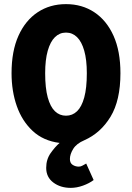

<svg xmlns="http://www.w3.org/2000/svg" viewBox="-20 -683 640 931"><path d="M323 228Q273 228 238.5 202Q204 176 204 131Q204 90 225.5 59.5Q247 29 269 10Q190 0 138.5 -48Q87 -96 61.5 -168.5Q36 -241 36 -328Q36 -435 69.5 -509.5Q103 -584 162.5 -623.5Q222 -663 300 -663Q378 -663 437.5 -623.5Q497 -584 530.5 -509.5Q564 -435 564 -328Q564 -196 516 -117Q468 -38 389 -3Q351 13 335 39Q319 65 319 88Q319 108 332.5 116.5Q346 125 362 125Q372 125 381 119.5Q390 114 398 110L434 190Q413 206 382.5 217Q352 228 323 228ZM300 -122Q331 -122 353.5 -143.5Q376 -165 388.5 -210.5Q401 -256 401 -328Q401 -393 388.5 -437Q376 -481 353.5 -503Q331 -525 300 -525Q269 -525 246.5 -503Q224 -481 211.5 -437Q199 -393 199 -328Q199 -256 211.5 -210.5Q224 -165 246.5 -143.5Q269 -122 300 -122Z"/></svg>

Font: Source Code Pro ExtraLight ExtraBold
Style: Regular
Weight: 800
Monospace: yes
Version: Version 1.018;hotconv 1.0.116;makeotfexe 2.5.65601